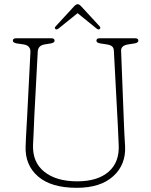

<svg xmlns="http://www.w3.org/2000/svg" viewBox="-20 -883 721 918"><path d="M543.5 -280.5 524.5 -639.5Q524 -654.5 515.8 -661.2Q507.5 -668 491.5 -670.5L459 -675.5Q441 -678.5 441 -688.5Q441 -700 456.5 -700H626Q641.5 -700 641.5 -688.5Q641.5 -679 624 -675.5L592 -670.5Q558 -665 559 -640L573 -280.5Q574 -256.5 575.2 -233.5Q576.5 -210.5 578 -185.5Q583 -96.5 521.8 -40.8Q460.5 15 347 15Q224.5 15 161.8 -39.5Q99 -94 102.5 -183.5Q103 -200 104.2 -225.5Q105.5 -251 107 -277Q108.5 -303 109.5 -321L125.5 -633.5Q127 -665 93.5 -670.5L59.5 -675.5Q41.5 -679 41.5 -688.5Q41.5 -700 57 -700H225.5Q241 -700 241 -688.5Q241 -679 223.5 -675.5L193 -670.5Q162 -665 160.5 -636.5L144 -326Q142 -285.5 141 -253Q140 -220.5 138 -191.5Q134.5 -107.5 191.8 -61.8Q249 -16 349 -16Q447 -16 499.5 -62Q552 -108 547.5 -191.5Q546 -223 545.2 -242.8Q544.5 -262.5 543.5 -280.5ZM456 -743.5Q450 -739.5 440.5 -747.5L351 -820L261 -747.5Q251.5 -740 246 -743.5Q238.5 -749 246.5 -757.5L334 -852.5Q344 -863 351 -863Q359 -863 368.5 -852.5L456 -757.5Q463.5 -749.5 456 -743.5Z"/></svg>

Font: Fraunces 72pt SuperSoft Thin
Style: Regular
Weight: 100
Version: Version 1.000;[b76b70a41]